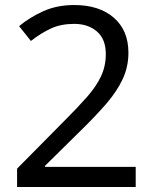

<svg xmlns="http://www.w3.org/2000/svg" viewBox="-20 -744 612 764"><path d="M520 0H48V-73L235 -262Q289 -316 326 -358Q363 -400 382 -440.5Q401 -481 401 -529Q401 -588 366 -618.5Q331 -649 275 -649Q223 -649 183.5 -631Q144 -613 103 -581L56 -640Q98 -675 152.5 -699.5Q207 -724 275 -724Q375 -724 433 -673.5Q491 -623 491 -534Q491 -478 468 -429Q445 -380 404 -332.5Q363 -285 308 -231L159 -84V-80H520Z"/></svg>

Font: Noto Sans Mandaic
Style: Regular
Weight: 400
Designer: Monotype Design Team
Foundry: Monotype Imaging Inc.
Version: Version 2.002; ttfautohint (v1.8.4.7-5d5b)